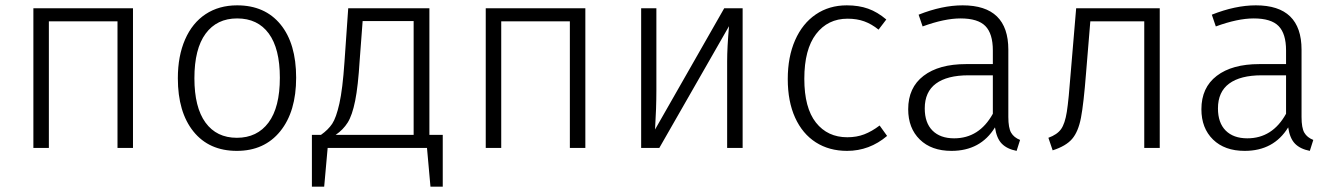

<svg xmlns="http://www.w3.org/2000/svg" viewBox="-20 -554 4999 719"><path d="M420 -474H163V0H105V-523H478V0H420Z M1089 -263Q1089 -136 1029.5 -62.5Q970 11 867 11Q763 11 704.5 -61.5Q646 -134 646 -261Q646 -344 673 -406Q700 -468 750 -501Q800 -534 868 -534Q972 -534 1030.5 -462.5Q1089 -391 1089 -263ZM708 -261Q708 -152 749.5 -95Q791 -38 867 -38Q943 -38 985.5 -95Q1028 -152 1028 -263Q1028 -372 986.5 -428.5Q945 -485 868 -485Q792 -485 750 -428Q708 -371 708 -261Z M1638 -49V145H1592L1579 0H1207L1194 145H1148V-49H1182Q1209 -68 1224 -90.5Q1239 -113 1251 -166.5Q1263 -220 1270 -322L1284 -523H1588V-49ZM1529 -475H1338L1327 -329Q1321 -231 1310 -176.5Q1299 -122 1282 -95Q1265 -68 1237 -49H1529Z M2114 -474H1857V0H1799V-523H2172V0H2114Z M2761 0H2703V-324Q2703 -376 2710 -456L2449 0H2381V-523H2438V-216Q2438 -149 2433 -69L2692 -523H2761Z M3299 -481 3270 -443Q3244 -464 3216.5 -474Q3189 -484 3154 -484Q3080 -484 3036 -426.5Q2992 -369 2992 -259Q2992 -150 3035.5 -95Q3079 -40 3153 -40Q3188 -40 3216.5 -51Q3245 -62 3274 -84L3302 -45Q3236 11 3152 11Q3085 11 3035 -21Q2985 -53 2957.5 -113.5Q2930 -174 2930 -258Q2930 -341 2957.5 -403.5Q2985 -466 3035 -500Q3085 -534 3151 -534Q3196 -534 3231 -521.5Q3266 -509 3299 -481Z M3800 -30 3787 11Q3751 4 3731.5 -16Q3712 -36 3706 -77Q3652 11 3543 11Q3468 11 3424.5 -31.5Q3381 -74 3381 -145Q3381 -226 3438.5 -270Q3496 -314 3598 -314H3698V-365Q3698 -428 3670 -456.5Q3642 -485 3577 -485Q3517 -485 3435 -455L3420 -499Q3508 -534 3585 -534Q3756 -534 3756 -368V-116Q3756 -75 3766.5 -57Q3777 -39 3800 -30ZM3698 -128V-272H3607Q3527 -272 3485 -241Q3443 -210 3443 -148Q3443 -94 3472 -65Q3501 -36 3553 -36Q3647 -36 3698 -128Z M4323 -523V0H4265V-474H4063L4047 -280Q4038 -165 4028 -113Q4018 -61 3995 -34Q3972 -7 3922 9L3906 -38Q3939 -50 3953.5 -70.5Q3968 -91 3975 -135Q3982 -179 3990 -286L4010 -523Z M4898 -30 4885 11Q4849 4 4829.5 -16Q4810 -36 4804 -77Q4750 11 4641 11Q4566 11 4522.5 -31.5Q4479 -74 4479 -145Q4479 -226 4536.5 -270Q4594 -314 4696 -314H4796V-365Q4796 -428 4768 -456.5Q4740 -485 4675 -485Q4615 -485 4533 -455L4518 -499Q4606 -534 4683 -534Q4854 -534 4854 -368V-116Q4854 -75 4864.5 -57Q4875 -39 4898 -30ZM4796 -128V-272H4705Q4625 -272 4583 -241Q4541 -210 4541 -148Q4541 -94 4570 -65Q4599 -36 4651 -36Q4745 -36 4796 -128Z"/></svg>

Font: Fira Sans Light
Style: Regular
Weight: 300
Designer: bBox Type GmbH & Carrois Corporate GbR & Edenspiekermann AG
Foundry: bBox Type GmbH & Carrois Corporate GbR & Edenspiekermann AG
Version: Version 4.301